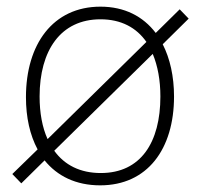

<svg xmlns="http://www.w3.org/2000/svg" viewBox="-20 -547 605 577"><path d="M547 -491 520 -519 448 -448C410 -498 354 -527 282 -527C139 -527 58 -414 58 -255C58 -194 70 -141 93 -98L17 -24L44 4L114 -65C152 -18 208 10 281 10C423 10 503 -99 503 -257C503 -317 491 -371 469 -414ZM99 -257C99 -395 162 -489 282 -489C344 -489 390 -464 420 -421L123 -129C107 -164 99 -208 99 -257ZM462 -257C462 -119 403 -27 283 -27C221 -27 174 -51 143 -94L439 -385C454 -349 462 -306 462 -257Z"/></svg>

Font: United Sans Thin
Style: Regular
Weight: 100
Designer: Pablo Impallari, Rodrigo Fuenzalida (Modified by Dan O. Williams)
Version: Version 1.000;PS 001.000;hotconv 1.0.88;makeotf.lib2.5.64775